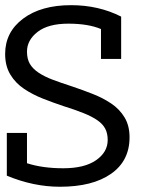

<svg xmlns="http://www.w3.org/2000/svg" viewBox="-26 -712 585 732"><path d="M202.6 0Q101.3 0 0 -42.3V-205.1H76.9V-89.7Q135.9 -70.5 215.4 -70.5Q296.2 -70.5 340.4 -101.3Q384.6 -132.1 384.6 -178.2Q384.6 -203.8 375 -221.8Q365.4 -239.7 344.9 -253.8Q324.4 -267.9 292.3 -280.8Q260.3 -293.6 215.4 -307.7Q176.9 -320.5 137.8 -335.9Q98.7 -351.3 66 -373.1Q33.3 -394.9 13.5 -427.6Q-6.4 -460.3 -6.4 -506.4Q-6.4 -589.7 62.2 -641Q130.8 -692.3 244.9 -692.3Q350 -692.3 435.9 -648.7V-487.2H359V-601.3Q310.3 -621.8 234.6 -621.8Q157.7 -621.8 117.3 -590.4Q76.9 -559 76.9 -515.4Q76.9 -487.2 87.8 -468.6Q98.7 -450 120.5 -435.3Q142.3 -420.5 174.4 -408.3Q206.4 -396.2 250 -382.1Q288.5 -369.2 327.6 -353.8Q366.7 -338.5 398.1 -317.3Q429.5 -296.2 448.7 -264.7Q467.9 -233.3 467.9 -188.5Q467.9 -98.7 397.4 -49.4Q326.9 0 202.6 0Z"/></svg>

Font: Slabo 13px
Style: Regular
Weight: 400
Designer: John Hudson
Foundry: Tiro Typeworks Ltd.
Version: Version 1.02 Build 005a